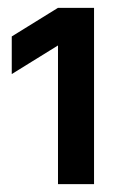

<svg xmlns="http://www.w3.org/2000/svg" viewBox="-20 -850 300 490"><path d="M128 -734 10 -661V-757L128 -830H220V-380H128Z"/></svg>

Font: PT Root UI Bold
Style: Regular
Weight: 700
Designer: Vitaly Kuzmin
Foundry: ParaType Ltd.
Version: Version 2.000G